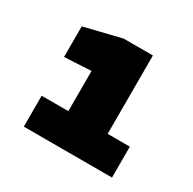

<svg xmlns="http://www.w3.org/2000/svg" viewBox="-98 -833 596 592"><g transform="rotate(30 200.0 -537.5)"><path d="M367 -343H53V-453H148V-596L53 -591V-700L184 -732H288V-453H367Z"/></g></svg>

Font: Myanmar Thuriya
Style: Regular
Weight: 400
Designer: Danh Hong
Foundry: Google Inc.
Version: Version 2.00 November 23, 2015